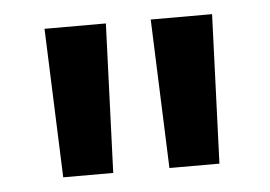

<svg xmlns="http://www.w3.org/2000/svg" viewBox="-33 -763 521 371"><g transform="rotate(-5 227.0 -577.5)"><path d="M76 -433 65 -722H184L173 -433ZM282 -433 271 -722H390L379 -433Z"/></g></svg>

Font: TikTok Sans 24pt SemiBold
Style: Regular
Weight: 600
Version: Version 4.000